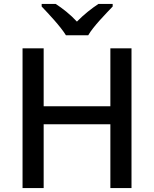

<svg xmlns="http://www.w3.org/2000/svg" viewBox="-20 -961 788 981"><path d="M430.7 -780.8C456.5 -825.7 520.5 -890.6 555.7 -927.7V-940.9H482.9C448.2 -918 408.7 -887.2 373 -850.6C339.4 -887.2 299.8 -918 264.6 -940.9H192.9V-927.7C228.5 -890.1 289.1 -826.2 316.9 -780.8ZM651.9 -713.9H543.9V-418H203.1V-713.9H95.2V0H203.1V-326.2H543.9V0H651.9Z"/></svg>

Font: Noto Reveo Sans
Style: Regular
Weight: 500
Designer: Monotype Design Team
Foundry: Monotype Imaging Inc.
Version: Version 2.007